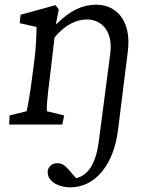

<svg xmlns="http://www.w3.org/2000/svg" viewBox="-20 -532 641 820"><path d="M484 23 526 -313C543 -451 470 -512 392 -512C332 -512 281 -488 222 -430L219 -431L231 -492L217 -510L68 -469L64 -433L136 -417C136 -391 134 -328 127 -276L115 -184C104 -103 97 -74 94 -57L21 -39L19 0H246L254 -39L180 -57C179 -75 182 -118 192 -194L213 -372C256 -425 306 -449 352 -449C402 -449 464 -412 451 -304L403 64C391 164 359 216 305 229L271 190C255 173 245 165 223 165C204 165 187 178 184 198C179 237 222 268 281 268C387 268 466 171 484 23Z"/></svg>

Font: TPK Tissa Web
Style: Italic
Weight: 400
Italic angle: -7°
Designer: Jacques Le Bailly, Suppakit Chalermlarp | Katatrad Co.,Ltd.
Foundry: Jacques Le Bailly, Cadson Demak Co.,Ltd.
Version: Version 5.000;Glyphs 3.1.2 (3151)